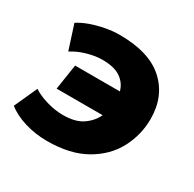

<svg xmlns="http://www.w3.org/2000/svg" viewBox="-124 -630 778 769"><g transform="rotate(30 265.0 -246.0)"><path d="M181 11Q127 11 77.5 -4Q28 -19 -4 -45L44 -151Q69 -134 108.5 -122.5Q148 -111 184 -111Q241 -111 274 -133.5Q307 -156 323 -190H110L128 -307H335Q326 -341 296.5 -361.5Q267 -382 211 -382Q180 -382 143 -371.5Q106 -361 76 -342L40 -454Q61 -468 91.5 -479Q122 -490 156.5 -496.5Q191 -503 221 -503Q359 -503 428 -440Q497 -377 497 -273Q497 -199 462.5 -134Q428 -69 357.5 -29Q287 11 181 11Z"/></g></svg>

Font: Nunito Sans Black
Style: Italic
Weight: 900
Italic angle: -9°
Designer: Vernon Adams
Foundry: Vernon Adams
Version: Version 3.006; ttfautohint (v1.8.3)